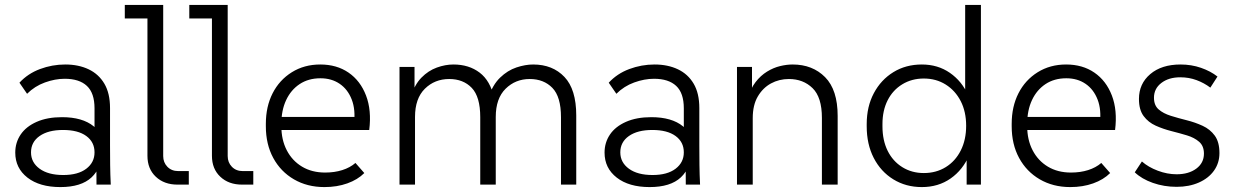

<svg xmlns="http://www.w3.org/2000/svg" viewBox="-20 -750 5016 780"><path d="M372 0 371 -174 364 -193V-310Q364 -372 333 -401Q302 -430 243 -430Q204 -430 162.5 -415Q121 -400 90 -369L59 -414Q93 -451 142.5 -469.5Q192 -488 245 -488Q299 -488 340 -468.5Q381 -449 404 -410Q427 -371 427 -311V-159Q427 -119 427.5 -79.5Q428 -40 430 0ZM225 10Q141 10 91.5 -28.5Q42 -67 42 -130Q42 -171 64 -203.5Q86 -236 129 -255Q172 -274 232 -274Q315 -274 360.5 -237Q406 -200 406 -139H394Q394 -69 352 -29.5Q310 10 225 10ZM237 -39Q297 -39 330.5 -64.5Q364 -90 364 -131Q364 -173 330.5 -197.5Q297 -222 236 -222Q176 -222 141 -197.5Q106 -173 106 -131Q106 -90 141 -64.5Q176 -39 237 -39Z M701 0Q647 0 613 -32Q579 -64 579 -117V-703L607 -675H487V-730H643V-116Q643 -90 660 -72.5Q677 -55 704 -55H747V0Z M963 0Q909 0 875 -32Q841 -64 841 -117V-703L869 -675H749V-730H905V-116Q905 -90 922 -72.5Q939 -55 966 -55H1009V0Z M1298 10Q1228 10 1174 -21.5Q1120 -53 1090 -108.5Q1060 -164 1060 -237V-247Q1060 -317 1087.5 -371Q1115 -425 1165.5 -456.5Q1216 -488 1281 -488Q1348 -488 1396 -455Q1444 -422 1467 -362Q1490 -302 1480 -222H1106V-275H1446L1418 -247Q1425 -304 1409 -345.5Q1393 -387 1360 -409.5Q1327 -432 1282 -432Q1233 -432 1197.5 -408.5Q1162 -385 1142.5 -343.5Q1123 -302 1123 -247V-237Q1123 -182 1145 -139.5Q1167 -97 1207 -73Q1247 -49 1301 -49Q1339 -49 1370.5 -59Q1402 -69 1424 -88L1460 -47Q1433 -20 1391 -5Q1349 10 1298 10Z M1603 0V-478H1664V-355L1649 -356Q1664 -406 1692 -434.5Q1720 -463 1754.5 -475.5Q1789 -488 1822 -488Q1885 -488 1928.5 -455Q1972 -422 1987 -353H1964Q1981 -405 2011.5 -434.5Q2042 -464 2078 -476Q2114 -488 2146 -488Q2225 -488 2273 -437.5Q2321 -387 2321 -281V0H2259V-274Q2259 -357 2224 -393Q2189 -429 2132 -429Q2074 -429 2034 -389.5Q1994 -350 1994 -275V0H1931V-274Q1931 -357 1896.5 -393Q1862 -429 1805 -429Q1746 -429 1706 -389.5Q1666 -350 1666 -275V0Z M2766 0 2765 -174 2758 -193V-310Q2758 -372 2727 -401Q2696 -430 2637 -430Q2598 -430 2556.5 -415Q2515 -400 2484 -369L2453 -414Q2487 -451 2536.5 -469.5Q2586 -488 2639 -488Q2693 -488 2734 -468.5Q2775 -449 2798 -410Q2821 -371 2821 -311V-159Q2821 -119 2821.5 -79.5Q2822 -40 2824 0ZM2619 10Q2535 10 2485.5 -28.5Q2436 -67 2436 -130Q2436 -171 2458 -203.5Q2480 -236 2523 -255Q2566 -274 2626 -274Q2709 -274 2754.5 -237Q2800 -200 2800 -139H2788Q2788 -69 2746 -29.5Q2704 10 2619 10ZM2631 -39Q2691 -39 2724.5 -64.5Q2758 -90 2758 -131Q2758 -173 2724.5 -197.5Q2691 -222 2630 -222Q2570 -222 2535 -197.5Q2500 -173 2500 -131Q2500 -90 2535 -64.5Q2570 -39 2631 -39Z M2974 0V-478H3035V-350H3018Q3029 -390 3049.5 -416.5Q3070 -443 3096 -459Q3122 -475 3149 -481.5Q3176 -488 3200 -488Q3281 -488 3332 -436.5Q3383 -385 3383 -279V0H3319V-271Q3319 -355 3281 -392Q3243 -429 3185 -429Q3145 -429 3112 -411Q3079 -393 3058.5 -358Q3038 -323 3038 -270V0Z M3725 10Q3660 10 3609 -21.5Q3558 -53 3529.5 -108.5Q3501 -164 3501 -237V-246Q3501 -317 3530 -371.5Q3559 -426 3609.5 -457Q3660 -488 3725 -488Q3790 -488 3839 -454Q3888 -420 3913 -363L3901 -348V-730H3965V0H3907V-134L3918 -121Q3892 -60 3842 -25Q3792 10 3725 10ZM3733 -47Q3783 -47 3822 -71Q3861 -95 3883 -138.5Q3905 -182 3905 -239Q3905 -296 3883 -339Q3861 -382 3822 -406.5Q3783 -431 3733 -431Q3684 -431 3645.5 -407.5Q3607 -384 3586 -342.5Q3565 -301 3565 -246V-237Q3565 -180 3586 -137.5Q3607 -95 3645.5 -71Q3684 -47 3733 -47Z M4328 10Q4258 10 4204 -21.5Q4150 -53 4120 -108.5Q4090 -164 4090 -237V-247Q4090 -317 4117.5 -371Q4145 -425 4195.5 -456.5Q4246 -488 4311 -488Q4378 -488 4426 -455Q4474 -422 4497 -362Q4520 -302 4510 -222H4136V-275H4476L4448 -247Q4455 -304 4439 -345.5Q4423 -387 4390 -409.5Q4357 -432 4312 -432Q4263 -432 4227.5 -408.5Q4192 -385 4172.5 -343.5Q4153 -302 4153 -247V-237Q4153 -182 4175 -139.5Q4197 -97 4237 -73Q4277 -49 4331 -49Q4369 -49 4400.5 -59Q4432 -69 4454 -88L4490 -47Q4463 -20 4421 -5Q4379 10 4328 10Z M4760 9Q4709 9 4663.5 -7Q4618 -23 4590 -50L4619 -94Q4645 -71 4683.5 -56.5Q4722 -42 4760 -42Q4809 -42 4840 -65Q4871 -88 4871 -126Q4871 -157 4851.5 -174Q4832 -191 4802 -200Q4772 -209 4738.5 -217.5Q4705 -226 4675 -239.5Q4645 -253 4626 -278.5Q4607 -304 4607 -348Q4607 -410 4653 -449Q4699 -488 4776 -488Q4820 -488 4859 -474.5Q4898 -461 4926 -439L4897 -394Q4872 -413 4841 -424.5Q4810 -436 4775 -436Q4728 -436 4698 -413Q4668 -390 4668 -353Q4668 -322 4687 -305.5Q4706 -289 4736.5 -279.5Q4767 -270 4801 -261.5Q4835 -253 4865.5 -239Q4896 -225 4915 -199Q4934 -173 4934 -128Q4934 -88 4912 -57Q4890 -26 4850.5 -8.5Q4811 9 4760 9Z"/></svg>

Font: SUSE Thin Light
Style: Regular
Weight: 300
Version: Version 1.000